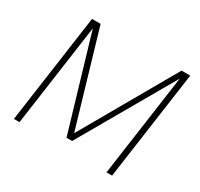

<svg xmlns="http://www.w3.org/2000/svg" viewBox="-147 -881 1108 1065"><g transform="rotate(30 407.0 -348.5)"><path d="M57.5 0H93.5L185.5 -654L362.5 -55.5H398.5L742.5 -653.5L650.5 0H686.5L784.5 -697H729L386.5 -98.5L210.5 -697H155.5Z"/></g></svg>

Font: HK Grotesk ExtraLight
Style: Italic
Weight: 200
Italic angle: -16°
Designer: Alfredo Marco Pradil
Foundry: Hanken Design Co.
Version: Version 3.001;FEAKit 1.0